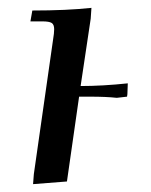

<svg xmlns="http://www.w3.org/2000/svg" viewBox="-20 -466 389 493"><path d="M58.1 -411.1 63 -439Q151.4 -439 214.8 -445.8L212.9 -418L187 -245.1Q243.2 -245.1 308.1 -252L307.1 -224.1L306.2 -217.8L279.8 -214.8Q252.9 -217.8 210.9 -217.8H183.1L151.9 0L64.9 6.8L66.9 -19L116.2 -363.8Q119.1 -380.9 119.1 -391.1Q119.1 -402.8 112.8 -407Q106.4 -411.1 88.9 -411.1Z"/></svg>

Font: Dihjauti S
Style: Bold Italic
Weight: 700
Italic angle: -9°
Designer: T. Christopher White
Version: Version 3.0.0